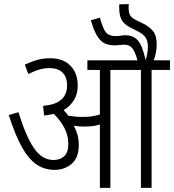

<svg xmlns="http://www.w3.org/2000/svg" viewBox="-20 -916 849 936"><path d="M364 -209Q364 -147 329.5 -117.5Q295 -88 246 -88Q197 -88 158.5 -114Q120 -140 87 -198.5Q54 -257 23 -355L70 -369Q106 -252 145.5 -194Q185 -136 241 -136Q273 -136 293 -154.5Q313 -173 313 -214Q313 -258 292.5 -295Q272 -332 242 -361Q220 -355 195 -353L190 -400Q251 -405 279 -430.5Q307 -456 307 -499Q307 -540 285 -562Q263 -584 222 -584Q195 -584 170 -576.5Q145 -569 118 -555L101 -601Q131 -615 160 -623.5Q189 -632 225 -632Q288 -632 323.5 -595.5Q359 -559 359 -499Q359 -458 340.5 -428Q322 -398 290 -379Q303 -366 313 -352Q331 -349 348 -347.5Q365 -346 382 -346Q406 -346 426 -348.5Q446 -351 467 -358V-575H406V-622H809V-575H719V0H667V-575H518V0H467V-309Q448 -303 428.5 -301Q409 -299 390 -299Q364 -299 340 -303Q351 -283 357.5 -259.5Q364 -236 364 -209ZM652 -615Q639 -665 624.5 -681.5Q610 -698 588 -698Q575 -698 563 -696.5Q551 -695 538 -695Q513 -695 492.5 -703.5Q472 -712 455 -738.5Q438 -765 423 -817L467 -830Q482 -775 497 -757.5Q512 -740 543 -740Q555 -740 568 -742Q581 -744 593 -744Q629 -744 651.5 -719.5Q674 -695 690 -623Q695 -640 698 -655.5Q701 -671 701 -690Q701 -716 690 -732.5Q679 -749 656 -761L629 -775Q593 -791 577 -812.5Q561 -834 561 -881Q561 -884 561 -888Q561 -892 562 -895L608 -896Q607 -892 607 -888Q607 -884 607 -880Q607 -855 614 -842Q621 -829 647 -816L676 -802Q707 -787 725.5 -765Q744 -743 744 -699Q744 -678 739.5 -656.5Q735 -635 727 -615Z"/></svg>

Font: Noto Sans Devanagari UI Condensed Light
Style: Regular
Weight: 300
Width: 3
Designer: Jelle Bosma - Monotype Design Team
Foundry: Monotype Imaging Inc.
Version: Version 2.004; ttfautohint (v1.8.4.7-5d5b)